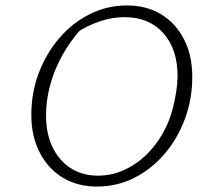

<svg xmlns="http://www.w3.org/2000/svg" viewBox="-20 -677 787 705"><path d="M336 8Q264 8 210 -25Q156 -58 125.5 -117.5Q95 -177 95 -255Q95 -338 123 -410.5Q151 -483 199 -538.5Q247 -594 310.5 -625.5Q374 -657 445 -657Q518 -657 571.5 -624.5Q625 -592 655.5 -533Q686 -474 686 -395Q686 -312 658.5 -239Q631 -166 583 -110.5Q535 -55 472 -23.5Q409 8 336 8ZM340 -32Q393 -32 442.5 -56Q492 -80 532 -124Q572 -168 597 -227Q608 -253 615.5 -283Q623 -313 627.5 -343Q632 -373 632 -398Q632 -497 579.5 -555.5Q527 -614 437 -614Q392 -614 346 -598.5Q300 -583 258 -555L278 -571Q237 -525 208 -472.5Q179 -420 164 -364Q149 -308 149 -254Q149 -187 172.5 -137.5Q196 -88 239 -60Q282 -32 340 -32Z"/></svg>

Font: Piazzolla Thin Thin
Style: Italic
Weight: 250
Italic angle: -11.3°
Version: Version 2.005